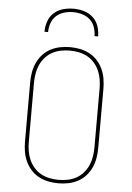

<svg xmlns="http://www.w3.org/2000/svg" viewBox="-62 -1001 725 1055"><g transform="rotate(5 300.0 -473.5)"><path d="M300 8Q272 8 244.5 2.5Q217 -3 192.5 -16Q168 -29 149 -50Q130 -71 118.5 -96.5Q107 -122 102.5 -149.5Q98 -177 98 -205V-530Q98 -558 102.5 -585.5Q107 -613 118.5 -638.5Q130 -664 149 -685Q168 -706 192.5 -719Q217 -732 244.5 -737.5Q272 -743 300 -743Q328 -743 355.5 -737.5Q383 -732 407.5 -719Q432 -706 451 -685Q470 -664 481.5 -638.5Q493 -613 497.5 -585.5Q502 -558 502 -530V-205Q502 -177 497.5 -149.5Q493 -122 481.5 -96.5Q470 -71 451 -50Q432 -29 407.5 -16Q383 -3 355.5 2.5Q328 8 300 8ZM300 -11Q325 -11 350 -16Q375 -21 397 -33Q419 -45 436 -64.5Q453 -84 463 -107Q473 -130 477 -155Q481 -180 481 -205V-530Q481 -555 477 -580Q473 -605 463 -628Q453 -651 436 -670.5Q419 -690 397 -702Q375 -714 350 -719Q325 -724 300 -724Q275 -724 250 -719Q225 -714 203 -702Q181 -690 164 -670.5Q147 -651 137 -628Q127 -605 123 -580Q119 -555 119 -530V-205Q119 -180 123 -155Q127 -130 137 -107Q147 -84 164 -64.5Q181 -45 203 -33Q225 -21 250 -16Q275 -11 300 -11ZM152 -815Q152 -844 161.5 -872Q171 -900 192.5 -919.5Q214 -939 242.5 -947Q271 -955 300 -955Q329 -955 357.5 -947Q386 -939 407.5 -919.5Q429 -900 438.5 -872Q448 -844 448 -815H428Q428 -840 419.5 -864.5Q411 -889 392.5 -905.5Q374 -922 349.5 -929Q325 -936 300 -936Q275 -936 250.5 -929Q226 -922 207.5 -905.5Q189 -889 180.5 -864.5Q172 -840 172 -815Z"/></g></svg>

Font: Iosevka Etoile Thin
Style: Regular
Weight: 100
Designer: Belleve Invis
Foundry: Belleve Invis
Version: Version 22.1.2; ttfautohint (v1.8.4)